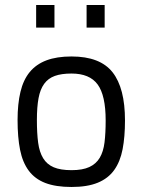

<svg xmlns="http://www.w3.org/2000/svg" viewBox="-20 -735 568 765"><path d="M265 -510Q379 -510 428.5 -447Q478 -384 478 -255Q478 -190 468.5 -140.5Q459 -91 435 -57.5Q411 -24 369.5 -7Q328 10 265 10Q202 10 160.5 -6Q119 -22 94.5 -55Q70 -88 60 -138Q50 -188 50 -257Q50 -321 61.5 -369Q73 -417 98.5 -448Q124 -479 165 -494.5Q206 -510 265 -510ZM265 -57Q309 -57 336 -69.5Q363 -82 377.5 -106.5Q392 -131 396.5 -168Q401 -205 401 -255Q401 -355 369 -398.5Q337 -442 265 -442Q225 -442 198.5 -432.5Q172 -423 156 -401Q140 -379 133.5 -343.5Q127 -308 127 -257Q127 -204 132 -166.5Q137 -129 152 -104.5Q167 -80 194 -68.5Q221 -57 265 -57ZM124 -715H197V-625H124ZM325 -715H397V-625H325Z"/></svg>

Font: TitilliumText22L 400 wt
Style: 400 wt
Weight: 400
Designer: Campivisivi
Foundry: Campivisivi
Version: 1.000